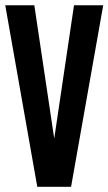

<svg xmlns="http://www.w3.org/2000/svg" viewBox="-25 -715 415 735"><path d="M247.1 0H117.7L-4.9 -694.8H106.4L182.6 -184.6L258.3 -694.8H370.1Z"/></svg>

Font: Horta
Style: Regular
Weight: 600
Width: 3
Version: Version 0.11